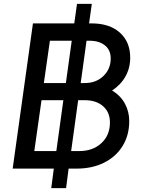

<svg xmlns="http://www.w3.org/2000/svg" viewBox="-20 -865 739 985"><path d="M45 0 149 -745H361L375 -845H451L437 -745H450Q542 -745 595 -697.5Q648 -650 648 -569Q648 -516 623.5 -472.5Q599 -429 555 -401Q599 -374 621 -333Q643 -292 643 -244Q643 -171 609 -116Q575 -61 514 -30.5Q453 0 373 0H332L319 100H243L256 0ZM205 -439H318L348 -656H236ZM439 -656H424L394 -439H416Q473 -439 510.5 -475Q548 -511 548 -565Q548 -608 518.5 -632Q489 -656 439 -656ZM156 -90H269L305 -351H193ZM414 -351H381L345 -90H387Q456 -90 500 -130.5Q544 -171 544 -237Q544 -289 509 -320Q474 -351 414 -351Z"/></svg>

Font: Plus Jakarta Sans Medium
Style: Italic
Weight: 500
Italic angle: -8°
Designer: Gumpita Rahayu
Foundry: Tokotype
Version: Version 2.071; ttfautohint (v1.8.4.7-5d5b);gftools[0.9.29]